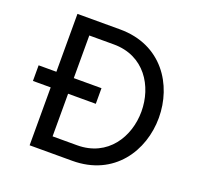

<svg xmlns="http://www.w3.org/2000/svg" viewBox="-128 -878 1045 1016"><g transform="rotate(20 394.0 -370.0)"><path d="M380 0C616 0 733 -185 733 -370C733 -555 616 -740 380 -740H140V-414H40V-326H140V0ZM394 -326V-414H238V-654H376C549 -654 635 -512 635 -370C635 -228 549 -86 376 -86H238V-326Z"/></g></svg>

Font: Be Vietnam Pro
Style: Regular
Weight: 400
Designer: Lam Bao, Tony Le, Vietanh Nguyen
Foundry: Yellow Type Foundry
Version: Version 1.002